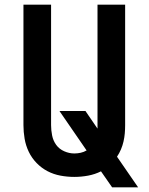

<svg xmlns="http://www.w3.org/2000/svg" viewBox="-20 -755 640 827"><path d="M463 52 415 -17Q389 -4 359.5 1.5Q330 7 300 7Q270 7 240.5 1.5Q211 -4 185 -17.5Q159 -31 138 -52.5Q117 -74 104 -101Q91 -128 86 -157.5Q81 -187 81 -216V-735H200V-216Q200 -194 204.5 -171.5Q209 -149 222 -131Q235 -113 256.5 -103.5Q278 -94 300 -94Q314 -94 327.5 -97Q341 -100 353 -107L236 -277H348L400 -201V-735H519V-216Q519 -198 517.5 -180.5Q516 -163 512 -145.5Q508 -128 501 -111.5Q494 -95 484 -80L575 52Z"/></svg>

Font: Iosevka Extended
Style: Bold
Weight: 700
Width: 7
Monospace: yes
Designer: Belleve Invis
Foundry: Belleve Invis
Version: Version 32.5.0; ttfautohint (v1.8.4)